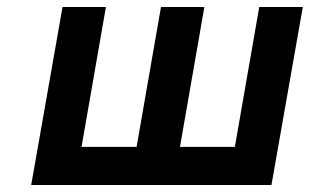

<svg xmlns="http://www.w3.org/2000/svg" viewBox="-20 -531 889 551"><path d="M69.5 0 159.5 -511H284L214 -109.5H372L442 -511H566.5L496.5 -109.5H654L724 -511H849L759 0Z"/></svg>

Font: Overpass
Style: Bold Italic
Weight: 700
Italic angle: -10°
Designer: Delve Withrington, Dave Bailey, Thomas Jockin
Foundry: Delve Fonts LLC
Version: Version 4.000; ttfautohint (v1.8.3)